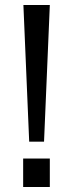

<svg xmlns="http://www.w3.org/2000/svg" viewBox="-20 -743 294 763"><path d="M178 -723H73L96 -180H155ZM178 -113H72V0H178Z"/></svg>

Font: United Sans
Style: Regular
Weight: 400
Designer: Pablo Impallari, Rodrigo Fuenzalida (Modified by Dan O. Williams)
Version: Version 1.000;PS 001.000;hotconv 1.0.88;makeotf.lib2.5.64775